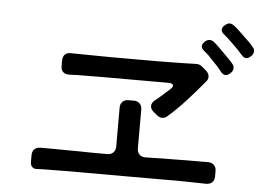

<svg xmlns="http://www.w3.org/2000/svg" viewBox="-50 -867 1106 813"><g transform="rotate(5 503.5 -460.5)"><path d="M957 -674Q952 -679 947.5 -684Q943 -689 938 -695Q922 -711 906 -726.5Q890 -742 873 -756Q854 -772 871 -791L874 -793Q884 -803 895 -803Q904 -803 914 -795Q919 -791 924 -787Q929 -783 934 -778L982 -732Q987 -727 991.5 -722Q996 -717 1000 -712Q1008 -704 1007 -693Q1006 -682 998 -674L994 -671Q986 -663 977 -663Q966 -663 957 -674ZM876 -595Q872 -600 867.5 -605.5Q863 -611 858 -617Q847 -628 836.5 -639.5Q826 -651 815 -662Q810 -667 805 -671Q800 -675 795 -679Q776 -697 793 -714L796 -717Q805 -726 817 -726Q826 -726 836 -718Q841 -714 846 -709.5Q851 -705 856 -700L902 -654Q907 -649 911.5 -644Q916 -639 920 -634Q928 -625 927 -614Q926 -603 917 -595L914 -592Q904 -584 896 -584Q885 -584 876 -595ZM623 -388 607 -401Q593 -412 593 -426Q593 -440 607 -451Q615 -457 622.5 -463.5Q630 -470 638 -477Q646 -484 653 -490.5Q660 -497 667 -503Q681 -515 677.5 -522.5Q674 -530 657 -530H377L265 -529Q256 -528 248 -528Q240 -528 233 -528Q219 -528 210 -536.5Q201 -545 201 -559V-585Q201 -602 210.5 -611Q220 -620 237 -619Q253 -619 272.5 -618.5Q292 -618 316 -618Q358 -617 405 -617Q452 -617 507 -617Q562 -617 607 -617Q652 -617 688 -618Q715 -619 735.5 -619Q756 -619 769 -620Q782 -620 792 -612L811 -596Q823 -586 824.5 -573Q826 -560 816 -549Q782 -508 744 -466Q706 -424 666 -389Q657 -380 644 -380Q633 -380 623 -388ZM107 -144V-174Q107 -191 116.5 -200Q126 -209 143 -209H180L304 -208Q333 -207 363.5 -207Q394 -207 427 -207Q442 -207 451.5 -216.5Q461 -226 461 -241V-408Q461 -423 470.5 -432.5Q480 -442 495 -442H519Q534 -442 543.5 -432.5Q553 -423 553 -408V-241Q553 -226 562.5 -216.5Q572 -207 587 -207L698 -209L815 -210H855Q870 -210 879.5 -200.5Q889 -191 889 -176V-153Q889 -136 879.5 -127Q870 -118 853 -118Q833 -119 806 -119Q779 -119 746 -120H256L162 -119L134 -118Q122 -117 114.5 -124.5Q107 -132 107 -144Z"/></g></svg>

Font: Higure Gothic Medium
Style: Regular
Weight: 500
Designer: Yoshimichi Ohira
Foundry: Positype
Version: Version 1.000